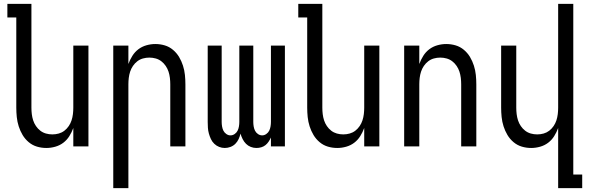

<svg xmlns="http://www.w3.org/2000/svg" viewBox="-20 -755 3040 990"><path d="M219 8Q194 8 170.5 1Q147 -6 128 -22Q109 -38 96.5 -59Q84 -80 76.5 -103.5Q69 -127 66.5 -151.5Q64 -176 64 -200V-665H18V-735H142V-200Q142 -183 144 -166.5Q146 -150 151 -134.5Q156 -119 165.5 -105Q175 -91 188 -81Q201 -71 217 -66.5Q233 -62 250 -62Q267 -62 283 -66.5Q299 -71 312 -81Q325 -91 334.5 -105Q344 -119 349 -134.5Q354 -150 356 -166.5Q358 -183 358 -200V-520H436V0H358V-95Q350 -73 337.5 -53Q325 -33 306.5 -19Q288 -5 265 1.5Q242 8 219 8Z M564 215V-520H642V-425Q650 -447 662.5 -467Q675 -487 693.5 -501Q712 -515 735 -521.5Q758 -528 781 -528Q806 -528 829.5 -521Q853 -514 872 -498Q891 -482 903.5 -461Q916 -440 923.5 -416.5Q931 -393 933.5 -368.5Q936 -344 936 -320V0H858V-320Q858 -337 856 -353.5Q854 -370 849 -385.5Q844 -401 834.5 -415Q825 -429 812 -439Q799 -449 783 -453.5Q767 -458 750 -458Q733 -458 717 -453.5Q701 -449 688 -439Q675 -429 665.5 -415Q656 -401 651 -385.5Q646 -370 644 -353.5Q642 -337 642 -320V215Z M1139 8Q1124 8 1110 2.5Q1096 -3 1085 -13.5Q1074 -24 1067.5 -38Q1061 -52 1057 -66.5Q1053 -81 1052 -96Q1051 -111 1051 -126V-520H1123V-126Q1123 -115 1125 -103Q1127 -91 1132 -81Q1137 -71 1147 -64Q1157 -57 1168 -57Q1180 -57 1190 -64Q1200 -71 1205 -81Q1210 -91 1212 -103Q1214 -115 1214 -126V-520H1286V-126Q1286 -115 1288 -103Q1290 -91 1295 -81Q1300 -71 1310 -64Q1320 -57 1332 -57Q1343 -57 1353 -64Q1363 -71 1368 -81Q1373 -91 1375 -103Q1377 -115 1377 -126V-520H1449V0H1377V-46Q1372 -35 1365 -24.5Q1358 -14 1348.5 -6.5Q1339 1 1327 4.5Q1315 8 1302 8Q1287 8 1273 2.5Q1259 -3 1248.5 -13.5Q1238 -24 1231 -38Q1224 -52 1220 -66Q1217 -52 1210.5 -38Q1204 -24 1193.5 -13.5Q1183 -3 1168.5 2.5Q1154 8 1139 8Z M1719 8Q1694 8 1670.5 1Q1647 -6 1628 -22Q1609 -38 1596.5 -59Q1584 -80 1576.5 -103.5Q1569 -127 1566.5 -151.5Q1564 -176 1564 -200V-665H1518V-735H1642V-200Q1642 -183 1644 -166.5Q1646 -150 1651 -134.5Q1656 -119 1665.5 -105Q1675 -91 1688 -81Q1701 -71 1717 -66.5Q1733 -62 1750 -62Q1767 -62 1783 -66.5Q1799 -71 1812 -81Q1825 -91 1834.5 -105Q1844 -119 1849 -134.5Q1854 -150 1856 -166.5Q1858 -183 1858 -200V-520H1936V0H1858V-95Q1850 -73 1837.5 -53Q1825 -33 1806.5 -19Q1788 -5 1765 1.5Q1742 8 1719 8Z M2064 0V-520H2142V-425Q2150 -447 2162.5 -467Q2175 -487 2193.5 -501Q2212 -515 2235 -521.5Q2258 -528 2281 -528Q2306 -528 2329.5 -521Q2353 -514 2372 -498Q2391 -482 2403.5 -461Q2416 -440 2423.5 -416.5Q2431 -393 2433.5 -368.5Q2436 -344 2436 -320V0H2358V-320Q2358 -337 2356 -353.5Q2354 -370 2349 -385.5Q2344 -401 2334.5 -415Q2325 -429 2312 -439Q2299 -449 2283 -453.5Q2267 -458 2250 -458Q2233 -458 2217 -453.5Q2201 -449 2188 -439Q2175 -429 2165.5 -415Q2156 -401 2151 -385.5Q2146 -370 2144 -353.5Q2142 -337 2142 -320V0Z M2858 215V-95Q2850 -73 2837.5 -53Q2825 -33 2806.5 -19Q2788 -5 2765 1.5Q2742 8 2719 8Q2694 8 2670.5 1Q2647 -6 2628 -22Q2609 -38 2596.5 -59Q2584 -80 2576.5 -103.5Q2569 -127 2566.5 -151.5Q2564 -176 2564 -200V-520H2642V-200Q2642 -183 2644 -166.5Q2646 -150 2651 -134.5Q2656 -119 2665.5 -105Q2675 -91 2688 -81Q2701 -71 2717 -66.5Q2733 -62 2750 -62Q2767 -62 2783 -66.5Q2799 -71 2812 -81Q2825 -91 2834.5 -105Q2844 -119 2849 -134.5Q2854 -150 2856 -166.5Q2858 -183 2858 -200V-735H2936V145H2982V215Z"/></svg>

Font: Iosevka Custom
Style: Regular
Weight: 400
Monospace: yes
Designer: Belleve Invis
Foundry: Belleve Invis
Version: Version 32.5.0; ttfautohint (v1.8.4)